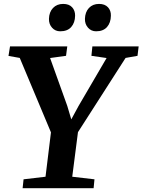

<svg xmlns="http://www.w3.org/2000/svg" viewBox="-20 -986 746 1006"><path d="M98.5 0 103.5 -46.5 218.5 -60 247 -292.5 83.5 -682.5 24.5 -693 32.5 -743H332.5L326 -693.5L242.5 -682L332.5 -431L353.5 -360.5L391.5 -430.5L538.5 -682L459 -693.5L464 -743H706.5L700.5 -693.5L638 -682.5L388.5 -293.5L358.5 -60L475 -46.5L470.5 0ZM295.5 -822Q269.5 -822 252.8 -840.8Q236 -859.5 236.5 -887Q237.5 -923 257.8 -944.2Q278 -965.5 311 -965.5Q342 -965.5 358 -947.8Q374 -930 373.5 -903.5Q373 -867 353.2 -844.5Q333.5 -822 295.5 -822ZM483.5 -822Q458 -822 441.2 -840.8Q424.5 -859.5 425 -887Q426 -923 446 -944.2Q466 -965.5 499 -965.5Q529.5 -965.5 545.8 -947.8Q562 -930 561 -903.5Q560.5 -867 540.8 -844.5Q521 -822 483.5 -822Z"/></svg>

Font: Merriweather Light 18pt
Style: Bold Italic
Weight: 700
Italic angle: -7.8°
Version: Version 2.101